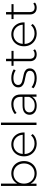

<svg xmlns="http://www.w3.org/2000/svg" viewBox="1591 -2373 786 4008"><g transform="rotate(-90 1984.0 -369.0)"><path d="M154 -123V0H106V-742H156V-403Q187 -461 243 -493.5Q299 -526 368 -526Q441 -526 500 -492.5Q559 -459 592.5 -398.5Q626 -338 626 -261Q626 -184 592.5 -124Q559 -64 500 -30Q441 4 368 4Q298 4 241.5 -29.5Q185 -63 154 -123ZM576 -261Q576 -325 548.5 -375Q521 -425 473 -453Q425 -481 365 -481Q305 -481 257.5 -453Q210 -425 182.5 -375Q155 -325 155 -261Q155 -197 182.5 -147Q210 -97 257.5 -69Q305 -41 365 -41Q425 -41 473 -69Q521 -97 548.5 -147Q576 -197 576 -261Z M724 -261Q724 -337 756.5 -397.5Q789 -458 846 -492Q903 -526 974 -526Q1045 -526 1101.5 -492.5Q1158 -459 1190.5 -399Q1223 -339 1223 -263L1222 -249H773Q775 -188 804 -140.5Q833 -93 882.5 -67Q932 -41 994 -41Q1045 -41 1088.5 -59.5Q1132 -78 1161 -114L1190 -81Q1156 -40 1104.5 -18Q1053 4 993 4Q915 4 854 -30Q793 -64 758.5 -124Q724 -184 724 -261ZM1174 -288Q1171 -344 1144 -388Q1117 -432 1073 -457Q1029 -482 974 -482Q919 -482 875 -457.5Q831 -433 804.5 -388.5Q778 -344 774 -288Z M1378 -742H1428V0H1378Z M1968 -93Q1943 -47 1895 -21.5Q1847 4 1780 4Q1693 4 1642.5 -37Q1592 -78 1592 -145Q1592 -210 1638.5 -250.5Q1685 -291 1787 -291H1966V-333Q1966 -406 1926.5 -444Q1887 -482 1811 -482Q1759 -482 1711.5 -464Q1664 -446 1631 -416L1606 -452Q1645 -487 1700 -506.5Q1755 -526 1815 -526Q1912 -526 1964 -476.5Q2016 -427 2016 -331V0H1968ZM1787 -37Q1852 -37 1897.5 -67Q1943 -97 1966 -154V-252H1788Q1711 -252 1676.5 -224Q1642 -196 1642 -147Q1642 -96 1680 -66.5Q1718 -37 1787 -37Z M2145 -63 2168 -103Q2200 -76 2250.5 -58Q2301 -40 2356 -40Q2435 -40 2472.5 -66Q2510 -92 2510 -138Q2510 -171 2489.5 -190Q2469 -209 2439 -218Q2409 -227 2356 -237Q2294 -248 2256 -261Q2218 -274 2191 -303Q2164 -332 2164 -383Q2164 -445 2215.5 -485.5Q2267 -526 2362 -526Q2412 -526 2461 -512Q2510 -498 2541 -475L2518 -435Q2486 -458 2445 -470Q2404 -482 2361 -482Q2288 -482 2251 -455Q2214 -428 2214 -384Q2214 -349 2235 -329.5Q2256 -310 2286.5 -300.5Q2317 -291 2372 -280Q2433 -269 2470.5 -256.5Q2508 -244 2534 -216Q2560 -188 2560 -139Q2560 -74 2506 -35Q2452 4 2354 4Q2291 4 2234 -15Q2177 -34 2145 -63Z M2710 -138V-479H2614V-522H2710V-636H2760V-522H2926V-479H2760V-143Q2760 -92 2784.5 -65.5Q2809 -39 2857 -39Q2906 -39 2938 -68L2959 -33Q2940 -15 2911.5 -5.5Q2883 4 2852 4Q2784 4 2747 -33.5Q2710 -71 2710 -138Z M3022 -261Q3022 -337 3054.5 -397.5Q3087 -458 3144 -492Q3201 -526 3272 -526Q3343 -526 3399.5 -492.5Q3456 -459 3488.5 -399Q3521 -339 3521 -263L3520 -249H3071Q3073 -188 3102 -140.5Q3131 -93 3180.5 -67Q3230 -41 3292 -41Q3343 -41 3386.5 -59.5Q3430 -78 3459 -114L3488 -81Q3454 -40 3402.5 -18Q3351 4 3291 4Q3213 4 3152 -30Q3091 -64 3056.5 -124Q3022 -184 3022 -261ZM3472 -288Q3469 -344 3442 -388Q3415 -432 3371 -457Q3327 -482 3272 -482Q3217 -482 3173 -457.5Q3129 -433 3102.5 -388.5Q3076 -344 3072 -288Z M3686 -138V-479H3590V-522H3686V-636H3736V-522H3902V-479H3736V-143Q3736 -92 3760.5 -65.5Q3785 -39 3833 -39Q3882 -39 3914 -68L3935 -33Q3916 -15 3887.5 -5.5Q3859 4 3828 4Q3760 4 3723 -33.5Q3686 -71 3686 -138Z"/></g></svg>

Font: Goldbeck Next Light
Style: Regular
Weight: 300
Designer: Julieta Ulanovsky
Foundry: Julieta Ulanovsky
Version: Version 7.200